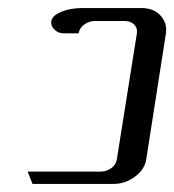

<svg xmlns="http://www.w3.org/2000/svg" viewBox="-20 -458 434 478"><path d="M48.8 -30.8H230Q245.6 -30.8 257.3 -39.6Q269 -48.3 271 -62L320.8 -375Q322.8 -388.2 314 -397Q305.2 -405.8 289.1 -405.8H216.8Q201.7 -405.8 189.9 -397Q177.7 -388.2 175.8 -375H139.2Q125 -375 116.2 -383.8Q106 -392.6 107.9 -405.8Q110.4 -419.4 132.8 -428.7Q154.8 -438 186 -438H331.1Q363.3 -438 379.9 -418.9Q393.6 -403.8 393.6 -384.3Q393.6 -378.4 393.1 -375L344.2 -62Q340.8 -36.6 315.9 -18.1Q292 0 261.2 0H61Z"/></svg>

Font: Hhenum
Style: Italic
Weight: 400
Designer: T. Christopher White
Version: Version 1.0